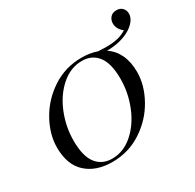

<svg xmlns="http://www.w3.org/2000/svg" viewBox="-140 -767 943 930"><g transform="rotate(-30 332.0 -302.5)"><path d="M663.7 -571.8Q663.7 -551.6 649.6 -533.1Q635.5 -514.5 611.3 -500Q558.9 -469.4 481.5 -468.5Q517.7 -445.2 537.1 -404.4Q556.5 -363.7 556.5 -307.3Q556.5 -233.9 515.3 -159.7Q474.2 -85.5 400.8 -37.1Q327.4 11.3 235.5 11.3Q145.2 11.3 91.1 -37.9Q37.1 -87.1 37.1 -183.1Q37.1 -256.5 78.2 -330.6Q119.4 -404.8 192.7 -453.2Q266.1 -501.6 358.1 -501.6Q404 -501.6 443.5 -487.9Q474.2 -486.3 485.5 -486.3Q525 -486.3 552 -492.7Q579 -499.2 601.6 -513.7Q571.8 -537.9 571.8 -568.5Q571.8 -587.9 583.9 -602Q596 -616.1 618.5 -616.1Q639.5 -616.1 651.6 -603.2Q663.7 -590.3 663.7 -571.8ZM470.2 -318.5Q470.2 -405.6 438.3 -446.4Q406.5 -487.1 350.8 -487.1Q287.1 -487.1 234.7 -441.1Q182.3 -395.2 152.8 -322.2Q123.4 -249.2 123.4 -171.8Q123.4 -84.7 155.2 -44Q187.1 -3.2 242.7 -3.2Q306.5 -3.2 358.9 -49.2Q411.3 -95.2 440.7 -168.1Q470.2 -241.1 470.2 -318.5Z"/></g></svg>

Font: Playfair Display SC
Style: Italic
Weight: 400
Italic angle: -14°
Designer: Claus Eggers Sørensen
Foundry: Claus Eggers Sørensen
Version: Version 1.202; ttfautohint (v1.6)